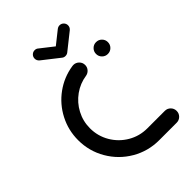

<svg xmlns="http://www.w3.org/2000/svg" viewBox="-204 -782 873 873"><g transform="rotate(-45 232.5 -345.0)"><path d="M33.3 -260.7Q33.3 -324.4 62 -379.8Q90.7 -435.2 140.7 -471.5Q190.7 -507.8 252.2 -517.4Q257.4 -518.1 259.6 -518.1Q275.2 -518.1 286.5 -507Q297.8 -495.9 297.8 -480Q297.8 -465.9 288.9 -455.6Q280 -445.2 266.7 -442.6Q223 -436.3 187 -410.6Q151.1 -384.8 130.4 -345.6Q109.6 -306.3 109.6 -260.7Q109.6 -210.7 134.4 -168.3Q159.3 -125.9 201.5 -101.1Q243.7 -76.3 293.7 -76.3H406.3Q422.2 -76.3 433.3 -65.2Q444.4 -54.1 444.4 -38.1Q444.4 -22.2 433.3 -11.1Q422.2 0 406.3 0H293.7Q223 0 163.1 -35Q103.3 -70 68.3 -130Q33.3 -190 33.3 -260.7ZM368.1 -480.4Q368.1 -496.3 379.3 -507.4Q390.4 -518.5 406.3 -518.5Q422.2 -518.5 433.3 -507.4Q444.4 -496.3 444.4 -480.4Q444.4 -464.4 433.3 -453.3Q422.2 -442.2 406.3 -442.2Q390.4 -442.2 379.3 -453.3Q368.1 -464.4 368.1 -480.4ZM155.6 -662.6Q155.6 -674.1 163.5 -682Q171.5 -690 183 -690Q193 -690 200 -683.7L280.4 -620.7Q285.2 -616.7 288 -611.1Q290.7 -605.6 290.7 -599.3Q290.7 -587.8 282.8 -579.8Q274.8 -571.9 263.3 -571.9Q253.3 -571.9 246.3 -578.1L165.9 -641.1Q161.1 -645.2 158.3 -650.7Q155.6 -656.3 155.6 -662.6ZM343 -690Q354.4 -690 362.4 -681.9Q370.4 -673.7 370.4 -662.6Q370.4 -649.6 360 -641.1L280.4 -577.8L246.3 -620.7L325.6 -683.7Q333.7 -690 343 -690Z"/></g></svg>

Font: 26F Galaxy Sans
Style: Bold
Weight: 700
Designer: C₂₉H₂₅N₃O₅
Version: Version 1.100